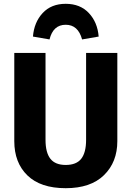

<svg xmlns="http://www.w3.org/2000/svg" viewBox="-20 -971 691 1008"><path d="M498 -779 411 -764Q390 -841 325 -841Q259 -841 240 -764L153 -779Q159 -854 204 -902.5Q249 -951 325 -951Q401 -951 446.5 -902.5Q492 -854 498 -779ZM596 -693V-230Q596 -120 526 -51.5Q456 17 325 17Q193 17 124 -50Q55 -117 55 -230V-693H219V-237Q219 -170 244.5 -137.5Q270 -105 325 -105Q381 -105 406.5 -137.5Q432 -170 432 -237V-693Z"/></svg>

Font: Fira Sans
Style: Bold
Weight: 700
Designer: bBox Type GmbH & Carrois Corporate GbR & Edenspiekermann AG
Foundry: bBox Type GmbH & Carrois Corporate GbR & Edenspiekermann AG
Version: Version 4.301;PS 004.301;hotconv 1.0.88;makeotf.lib2.5.64775